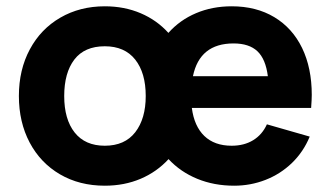

<svg xmlns="http://www.w3.org/2000/svg" viewBox="-20 -575 1051 610"><path d="M589.5 -232Q597 -174 629.2 -143Q661.5 -112 716 -112Q755.5 -112 784.2 -129.5Q813 -147 828 -180L964 -141Q944 -92.5 907.5 -57.2Q871 -22 823.5 -3.5Q776 15 724 15Q660 15 606.5 -7Q553 -29 515.5 -69.5Q478.5 -29 426.8 -7Q375 15 313 15Q232.5 15 170.5 -21.2Q108.5 -57.5 74.2 -122.2Q40 -187 40 -270Q40 -353.5 74.8 -418.2Q109.5 -483 171.8 -519Q234 -555 313 -555Q375 -555 426.8 -533Q478.5 -511 515 -470.5Q551.5 -511.5 603 -533.2Q654.5 -555 716 -555Q794 -555 851.5 -520.5Q909 -486 939.8 -422.5Q970.5 -359 970.5 -273.5Q970.5 -260 968.5 -232ZM593 -333H831Q824 -387.5 797.8 -412.2Q771.5 -437 722 -437Q614.5 -437 593 -333ZM443 -270Q443 -343.5 409.5 -385.8Q376 -428 313 -428Q248.5 -428 216.2 -385.8Q184 -343.5 184 -270Q184 -196 217.2 -154Q250.5 -112 313 -112Q376.5 -112 409.8 -155Q443 -198 443 -270Z"/></svg>

Font: Hauora ExtraBold
Style: Regular
Weight: 800
Designer: Wayne Shih
Foundry: WCYS
Version: Version 1.001